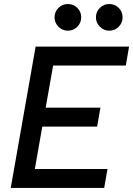

<svg xmlns="http://www.w3.org/2000/svg" viewBox="-20 -922 653 942"><path d="M32.7 0 154.8 -693.4H613.3L597.2 -600.6H240.7L204.1 -393.6H472.7L456.5 -300.8H187.5L150.9 -92.8H507.3L491.2 0ZM313 -771.5Q286.1 -771.5 266.8 -790.8Q247.6 -810.1 247.6 -836.9Q247.6 -864.3 266.8 -883.3Q286.1 -902.3 313 -902.3Q340.3 -902.3 359.4 -883.3Q378.4 -864.3 378.4 -836.9Q378.4 -810.1 359.4 -790.8Q340.3 -771.5 313 -771.5ZM516.1 -771.5Q489.3 -771.5 470 -790.8Q450.7 -810.1 450.7 -836.9Q450.7 -864.3 470 -883.3Q489.3 -902.3 516.1 -902.3Q543.5 -902.3 562.5 -883.3Q581.5 -864.3 581.5 -836.9Q581.5 -810.1 562.5 -790.8Q543.5 -771.5 516.1 -771.5Z"/></svg>

Font: Cascadia Mono
Style: Italic
Weight: 400
Italic angle: -10°
Monospace: yes
Designer: Aaron Bell
Foundry: Saja Typeworks
Version: Version 2404.023; ttfautohint (v1.8.4)